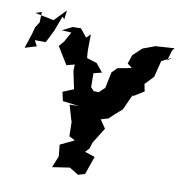

<svg xmlns="http://www.w3.org/2000/svg" viewBox="-92 -897 961 1013"><g transform="rotate(10 389.0 -391.0)"><path d="M381 -436 380 -511 424 -522 387 -567 333 -584 330 -622 331 -711 298 -677H319L274 -733L230 -732L176 -705L228 -702L199 -649L175 -621L232 -528L275 -539L274 -504L294 -410L236 -386L247 -338L335 -327L285 -326L310 -240L311 -246L313 -161L345 -145L270 -109L276 -47L251 15L344 1L393 31L429 20L463 -77L409 -95L429 -117L439 -150L491 -233L460 -278L500 -290L525 -314L566 -350L606 -438L603 -426L663 -463L655 -502L699 -548L721 -636L776 -664L751 -645L768 -701L779 -715L674 -708L669 -705L612 -684L565 -640L549 -593L575 -573L500 -559L473 -532L455 -446L425 -417L398 -418ZM56 -782 54 -726 35 -696 25 -659 -1 -580 61 -599 45 -629H104L137 -695L168 -777L179 -764L185 -813L124 -750L23 -771Z"/></g></svg>

Font: Asimov Aggro
Style: It
Weight: 500
Designer: Google
Version: Version 2.000980; 2014